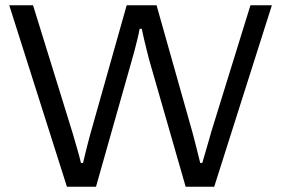

<svg xmlns="http://www.w3.org/2000/svg" viewBox="-20 -706 1064 726"><path d="M233 0 15 -686H105L253 -208Q257 -195 263 -174Q269 -153 275.5 -130.5Q282 -108 286 -90H294Q297 -103 301 -119Q305 -135 309 -151.5Q313 -168 317 -182.5Q321 -197 324 -208L459 -686H572L707 -208Q711 -195 716 -174Q721 -153 727 -130.5Q733 -108 737 -90H745Q749 -103 753.5 -119.5Q758 -136 763 -152Q768 -168 772 -183Q776 -198 779 -208L927 -686H1008L790 0H682L544 -480Q541 -493 535.5 -513.5Q530 -534 525 -556.5Q520 -579 516 -597H508Q505 -580 499.5 -557.5Q494 -535 488.5 -514Q483 -493 479 -480L343 0Z"/></svg>

Font: Archivo SemiExpanded Light
Style: Regular
Weight: 300
Width: 6
Designer: Hector Gatti
Foundry: Omnibus-Type
Version: Version 2.001